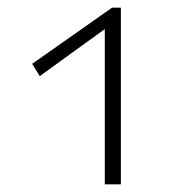

<svg xmlns="http://www.w3.org/2000/svg" viewBox="-20 -482 473 502"><path d="M296 -462V0H254V-406L84 -283L64 -315L273 -462Z"/></svg>

Font: Ysabeau SC Light
Style: Regular
Weight: 300
Designer: Christian Thalmann (Catharsis Fonts)
Version: Version 0.003